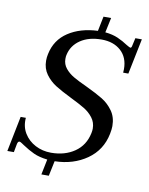

<svg xmlns="http://www.w3.org/2000/svg" viewBox="-96 -857 789 1017"><g transform="rotate(10 298.5 -349.0)"><path d="M598 -706 559 -515H531Q532 -521 532 -534Q532 -597 492.5 -632.5Q453 -668 389 -668Q320 -668 275 -637.5Q230 -607 219 -555Q217 -548 217 -534Q217 -505 235 -483Q253 -461 279.5 -445.5Q306 -430 352 -409Q409 -382 442.5 -361.5Q476 -341 500 -307.5Q524 -274 524 -226Q524 -209 519 -184Q501 -94 428 -43Q355 8 255 10L238 91H198L215 8Q171 3 141.5 -10.5Q112 -24 79 -46Q76 -48 67 -54Q58 -60 54 -60Q45 -60 42 -43L34 0H-1L37 -190H65Q61 -143 83 -107Q105 -71 143.5 -51Q182 -31 228 -31Q302 -31 354.5 -67Q407 -103 421 -170Q424 -184 424 -195Q424 -228 405 -253Q386 -278 358 -295Q330 -312 281 -336Q228 -362 195.5 -382.5Q163 -403 140.5 -434Q118 -465 118 -507Q118 -526 122 -543Q138 -621 202.5 -663.5Q267 -706 361 -710L377 -789H418L401 -709Q441 -705 469.5 -692.5Q498 -680 525 -662Q542 -652 545 -652Q551 -652 553 -661L563 -706Z"/></g></svg>

Font: Taviraj
Style: Italic
Weight: 400
Italic angle: -12°
Designer: Katatrad Team
Foundry: CadsonDemak
Version: Version 1.001